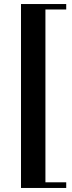

<svg xmlns="http://www.w3.org/2000/svg" viewBox="-20 -808 359 951"><path d="M84 123V-788H308V-761H205V95H308V123Z"/></svg>

Font: Libre Bodoni Medium
Style: Regular
Weight: 500
Designer: Pablo Impallari, Rodrigo Fuenzalida
Foundry: Impallari Type
Version: Version 2.005;gftools[0.9.23]